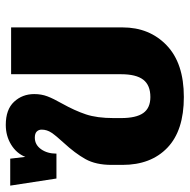

<svg xmlns="http://www.w3.org/2000/svg" viewBox="-16 -610 641 648"><g transform="rotate(-90 304.0 -285.5)"><path d="M536 -568V-192Q536 -101 475.5 -43Q415 15 301 15Q188 15 130 -40.5Q72 -96 72 -192V-229Q72 -282 91.5 -317Q111 -352 147 -391Q170 -416 180.5 -431.5Q191 -447 191 -465Q191 -475 184.5 -481.5Q178 -488 164 -488Q140 -488 125 -467Q110 -446 110 -415H26L2 -571H93L99 -520Q111 -550 140.5 -568Q170 -586 207 -586Q259 -586 285 -558Q311 -530 311 -490Q311 -466 303.5 -446Q296 -426 279 -396Q255 -353 242.5 -315.5Q230 -278 230 -222V-197Q230 -146 247 -122Q264 -98 301 -98Q341 -98 359.5 -122Q378 -146 378 -197V-568Z"/></g></svg>

Font: FiraGOUPP
Style: Bold
Weight: 700
Designer: bBox Type
Foundry: bBox Type GmbH
Version: Version 1.001